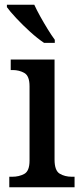

<svg xmlns="http://www.w3.org/2000/svg" viewBox="-20 -786 347 806"><path d="M19 0V-44H31Q60 -44 82 -56Q104 -68 104 -112V-424Q104 -467 82.5 -479.5Q61 -492 33 -492H25V-536H209V-116Q209 -70 230.5 -57Q252 -44 282 -44H293V0ZM165 -606Q138 -624 106.5 -652.5Q75 -681 48 -710Q21 -739 9 -756V-766H124Q134 -744 149 -717Q164 -690 180 -664Q196 -638 210 -619V-606Z"/></svg>

Font: Noto Serif Tamil SemiCondensed Medium
Style: Italic
Weight: 500
Width: 4
Italic angle: -12°
Designer: Indian Type Foundry, Tom Grace, and the Monotype Design Team
Foundry: Monotype Imaging Inc.
Version: Version 2.003; ttfautohint (v1.8.4.7-5d5b)